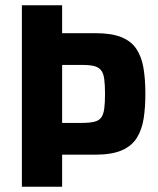

<svg xmlns="http://www.w3.org/2000/svg" viewBox="-20 -708 599 728"><path d="M63 0V-688H215.6V-582.2H341.9Q402.6 -582.2 440 -567.2Q477.4 -552.1 497 -522.7Q516.7 -493.2 524 -450.5Q531.2 -407.8 531.2 -351.9Q531.2 -300.8 524.7 -258.6Q518.1 -216.4 498.9 -185.4Q479.7 -154.5 441.8 -138Q403.9 -121.5 340.8 -121.5H215.6V0ZM215.6 -242H289.8Q318.9 -242 337 -246.2Q355 -250.4 363.6 -262.2Q372.3 -274 375.2 -295.6Q378.2 -317.2 378.2 -351.9Q378.2 -386.7 375.2 -408.4Q372.3 -430.2 363.4 -441.5Q354.5 -452.9 337.6 -457.4Q320.6 -461.8 290.9 -461.8H215.6Z"/></svg>

Font: Saira Thin SemiCondensed
Style: Regular
Weight: 100
Width: 4
Version: Version 1.101